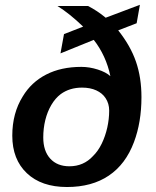

<svg xmlns="http://www.w3.org/2000/svg" viewBox="-20 -749 633 778"><path d="M316.9 -641.1Q261.7 -694.3 212.9 -724.6H336.9Q355 -715.3 372.8 -703.6Q390.6 -691.9 408.2 -677.2L546.9 -729.5L533.7 -654.8L459 -626Q508.8 -563.5 531 -499Q553.2 -434.6 553.2 -355.5Q553.2 -253.9 522.9 -173.3Q489.3 -83.5 420.9 -37.4Q352.5 8.8 251.5 8.8Q147.9 8.8 88.9 -47.1Q29.8 -103 29.8 -199.2Q29.8 -290.5 72.3 -358.4Q106.9 -416 167.2 -447Q227.5 -478 309.6 -478Q342.3 -478 376 -467.3Q409.7 -456.5 427.2 -440.4Q418.9 -481.4 401.6 -519Q384.3 -556.6 359.9 -587.4L225.1 -532.7L239.3 -610.8ZM312.5 -394Q262.2 -394 226.1 -367.7Q204.1 -351.1 188 -323.7Q171.9 -296.4 163.6 -262.7Q155.3 -229 155.3 -191.9Q155.3 -137.2 183.6 -106.2Q211.9 -75.2 261.2 -75.2Q318.8 -75.2 356.9 -116.7Q377.4 -136.7 392.1 -166.7Q406.7 -196.8 414.6 -231.7Q422.4 -266.6 422.4 -300.8Q422.4 -329.6 407.7 -351.6Q394.5 -371.6 370.1 -382.8Q345.7 -394 312.5 -394Z"/></svg>

Font: Arimo SemiBold
Style: Italic
Weight: 600
Italic angle: -12°
Version: Version 1.33